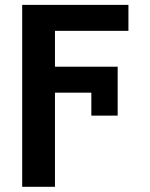

<svg xmlns="http://www.w3.org/2000/svg" viewBox="-20 -548 604 772"><path d="M453.1 -279.8V-83.1H347.3V-175.4H201V203.1H69.2V-528.4H496.4V-424H201V-279.8Z"/></svg>

Font: Inter UI Semi Bold
Style: Regular
Weight: 600
Designer: Rasmus Andersson
Foundry: rsms
Version: 3.2;8d6f07862